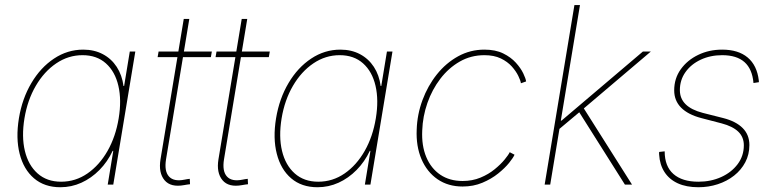

<svg xmlns="http://www.w3.org/2000/svg" viewBox="-20 -748 3137 778"><path d="M224.6 10.7Q160.2 10.7 117.9 -25.4Q75.7 -61.5 59.6 -124.8Q43.5 -188 56.6 -268.6Q69.8 -348.6 107.2 -411.6Q144.5 -474.6 199 -510.7Q253.4 -546.9 317.4 -546.9Q361.8 -546.9 396.5 -528.6Q431.2 -510.3 452.9 -477.1Q474.6 -443.8 480.5 -399.4H482.9L505.9 -539.1H528.3L439 0H416.5L439 -136.7H436.5Q416 -92.8 383.1 -59.3Q350.1 -25.9 309.8 -7.6Q269.5 10.7 224.6 10.7ZM227.5 -11.7Q286.1 -11.7 334.5 -45.2Q382.8 -78.6 415.8 -136.5Q448.7 -194.3 460.9 -268.6Q473.1 -342.3 459.7 -400.1Q446.3 -458 409.2 -491.2Q372.1 -524.4 314.5 -524.4Q256.8 -524.4 207.8 -491.2Q158.7 -458 125 -400.1Q91.3 -342.3 79.1 -268.6Q66.9 -194.3 80.8 -136.5Q94.7 -78.6 132.3 -45.2Q169.9 -11.7 227.5 -11.7Z M838.4 -539.1 834.5 -516.6H618.7L622.6 -539.1ZM724.6 -671.4H747.1L652.8 -102.5Q645 -54.7 664.6 -33Q684.1 -11.2 727.5 -20Q732.4 -21 738.3 -22Q744.1 -22.9 749 -23.4L750 -1.5Q744.1 -1 738.3 0Q732.4 1 726.6 2Q671.9 12.2 646.7 -17.8Q621.6 -47.9 630.4 -102.5Z M1073.2 -539.1 1069.3 -516.6H853.5L857.4 -539.1ZM959.5 -671.4H981.9L887.7 -102.5Q879.9 -54.7 899.4 -33Q918.9 -11.2 962.4 -20Q967.3 -21 973.1 -22Q979 -22.9 983.9 -23.4L984.9 -1.5Q979 -1 973.1 0Q967.3 1 961.4 2Q906.7 12.2 881.6 -17.8Q856.4 -47.9 865.2 -102.5Z M1266.6 10.7Q1202.1 10.7 1159.9 -25.4Q1117.7 -61.5 1101.6 -124.8Q1085.4 -188 1098.6 -268.6Q1111.8 -348.6 1149.2 -411.6Q1186.5 -474.6 1241 -510.7Q1295.4 -546.9 1359.4 -546.9Q1403.8 -546.9 1438.5 -528.6Q1473.1 -510.3 1494.9 -477.1Q1516.6 -443.8 1522.5 -399.4H1524.9L1547.9 -539.1H1570.3L1481 0H1458.5L1481 -136.7H1478.5Q1458 -92.8 1425 -59.3Q1392.1 -25.9 1351.8 -7.6Q1311.5 10.7 1266.6 10.7ZM1269.5 -11.7Q1328.1 -11.7 1376.5 -45.2Q1424.8 -78.6 1457.8 -136.5Q1490.7 -194.3 1502.9 -268.6Q1515.1 -342.3 1501.7 -400.1Q1488.3 -458 1451.2 -491.2Q1414.1 -524.4 1356.4 -524.4Q1298.8 -524.4 1249.8 -491.2Q1200.7 -458 1167 -400.1Q1133.3 -342.3 1121.1 -268.6Q1108.9 -194.3 1122.8 -136.5Q1136.7 -78.6 1174.3 -45.2Q1211.9 -11.7 1269.5 -11.7Z M1854.5 7.8Q1795.9 7.8 1752.9 -21.7Q1710 -51.3 1687.7 -103.5Q1665.5 -155.8 1668.5 -222.7Q1670.4 -284.2 1691.9 -342.3Q1713.4 -400.4 1750.2 -446.5Q1787.1 -492.7 1836.2 -519.8Q1885.3 -546.9 1942.9 -546.9Q1987.8 -546.9 2019 -531.5Q2050.3 -516.1 2070.3 -493.9Q2090.3 -471.7 2100.3 -450.7Q2110.4 -429.7 2111.8 -418L2090.8 -410.6Q2089.4 -421.4 2080.3 -440.2Q2071.3 -459 2054 -478.5Q2036.6 -498 2009.3 -511.2Q1981.9 -524.4 1942.9 -524.4Q1888.2 -524.4 1843 -498.5Q1797.9 -472.7 1764.4 -429Q1731 -385.3 1711.9 -330.8Q1692.9 -276.4 1690.9 -219.2Q1688 -157.7 1707.3 -111.6Q1726.6 -65.4 1764.2 -40Q1801.8 -14.6 1854.5 -14.6Q1894 -14.6 1927 -28.3Q1960 -42 1984.6 -62.3Q2009.3 -82.5 2024.9 -101.6Q2040.5 -120.6 2045.4 -131.3L2064.9 -121.1Q2060.1 -109.4 2043 -88.1Q2025.9 -66.9 1998.5 -44.9Q1971.2 -22.9 1934.8 -7.6Q1898.4 7.8 1854.5 7.8Z M2239.7 -219.7 2246.6 -259.3H2255.4L2585 -539.1H2617.2L2336.4 -300.8L2333 -297.9ZM2187 0 2307.6 -727.5H2330.1L2209.5 0ZM2512.2 0 2322.3 -300.8 2341.8 -314.9 2541 0Z M2810.1 10.7Q2761.2 10.7 2726.6 -5.1Q2691.9 -21 2672.6 -50.8Q2653.3 -80.6 2650.9 -121.6Q2650.4 -126.5 2650.6 -126.7Q2650.9 -127 2650.9 -132.3L2673.3 -134.8Q2673.3 -74.2 2708.7 -43Q2744.1 -11.7 2810.1 -11.7Q2860.4 -11.7 2902.1 -30.5Q2943.8 -49.3 2969 -82.8Q2994.1 -116.2 2994.1 -159.2Q2994.1 -192.9 2971.4 -214.6Q2948.7 -236.3 2904.3 -248L2821.8 -269.5Q2767.6 -283.7 2739.7 -312Q2711.9 -340.3 2711.9 -381.8Q2711.9 -430.2 2738.5 -467.3Q2765.1 -504.4 2809.1 -525.6Q2853 -546.9 2906.2 -546.9Q2971.7 -546.9 3009.5 -515.1Q3047.4 -483.4 3054.7 -422.4Q3055.2 -419.4 3054.9 -418.7Q3054.7 -418 3055.2 -415L3033.2 -411.6Q3028.3 -468.3 2996.8 -496.3Q2965.3 -524.4 2906.2 -524.4Q2858.4 -524.4 2819.3 -506.1Q2780.3 -487.8 2757.6 -455.8Q2734.9 -423.8 2734.9 -382.8Q2734.9 -348.6 2758.1 -325.7Q2781.2 -302.7 2828.1 -290.5L2911.1 -269.5Q2962.4 -256.3 2989.5 -229Q3016.6 -201.7 3016.6 -160.2Q3016.6 -122.1 3000 -90.6Q2983.4 -59.1 2954.6 -36.4Q2925.8 -13.7 2888.4 -1.5Q2851.1 10.7 2810.1 10.7Z"/></svg>

Font: Inter 18pt Thin
Style: Italic
Weight: 250
Italic angle: -9.3988°
Version: Version 4.001;git-66647c0bb